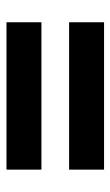

<svg xmlns="http://www.w3.org/2000/svg" viewBox="108 -651 345 601"><g transform="rotate(-90 280.5 -350.5)"><path d="M50 -393.3V-502.7H511.3V-393.3ZM50 -197.3V-306.7H511.3V-197.3Z"/></g></svg>

Font: Fustat
Style: Regular
Weight: 400
Designer: Mohamed Gaber, Khaled Hosny, Laura Garcia Mut
Foundry: Kief Type Foundry, Alif Type Foundry, Hard Type Foundry
Version: Version 1.007